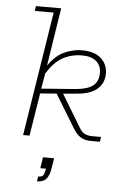

<svg xmlns="http://www.w3.org/2000/svg" viewBox="-55 -622 553 864"><g transform="rotate(5 221.5 -190.5)"><path d="M94 0H65L154 -561H69L72 -583H186L145 -321Q174 -363 210 -382Q252 -403 297 -403Q353 -403 382.5 -376Q412 -349 412 -308Q412 -265 382 -238.5Q352 -212 293 -207L228 -201L317 -54Q328 -35 342 -28.5Q356 -22 374 -22H415L412 0H372Q347 0 328.5 -9.5Q310 -19 293 -45L199 -199L125 -193ZM128 -215 285 -227Q338 -232 361.5 -251.5Q385 -271 385 -308Q385 -342 362.5 -361Q340 -380 299 -380Q250 -380 210 -358Q173 -337 140 -285ZM145 202 149 180Q166 180 171.5 172Q177 164 181 142H155L163 92H213L206 136Q201 170 187.5 186Q174 202 145 202Z"/></g></svg>

Font: Rokkitt SemiBold Thin
Style: Italic
Weight: 250
Italic angle: -9°
Version: Version 3.103